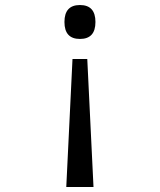

<svg xmlns="http://www.w3.org/2000/svg" viewBox="-20 -566 640 768"><path d="M299.8 -410.2Q237.8 -410.2 237.8 -478Q237.8 -545.9 299.8 -545.9Q361.8 -545.9 361.8 -478Q361.8 -410.2 299.8 -410.2ZM270 -330.1H329.1L354 182.1H245.1Z"/></svg>

Font: WenQuanYi Micro Hei Mono
Style: Regular
Weight: 400
Foundry: Ascender Corporation
Version: Version 0.2.0-beta